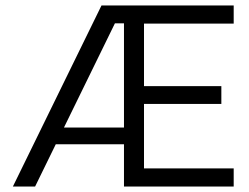

<svg xmlns="http://www.w3.org/2000/svg" viewBox="-20 -680 908 700"><path d="M27 0 350 -660H480L432 -595H399L108 0ZM154 -154V-215H464V-154ZM463 0V-66H832V0ZM432 0V-660H505V0ZM463 -301V-366H787V-301ZM463 -594V-660H832V-594Z"/></svg>

Font: Bricolage Grotesque 36pt Light
Style: Regular
Weight: 300
Designer: Mathieu Triay
Foundry: Atelier Triay
Version: Version 1.001;gftools[0.9.33.dev8+g029e19f]